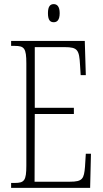

<svg xmlns="http://www.w3.org/2000/svg" viewBox="-20 -913 500 933"><path d="M241 -805C257 -805 270 -815 270 -849C270 -882 257 -893 241 -893C224 -893 213 -882 213 -849C213 -815 224 -805 241 -805ZM34 0H418L422 -166H397L393 -102C388 -45 382 -30 320 -30H148L149 -359H339V-389H149V-684H294C358 -684 365 -670 369 -596L372 -548H397L392 -714H34V-690H51C98 -690 108 -679 108 -605V-108C108 -35 98 -24 51 -24H34Z"/></svg>

Font: Noto Serif Sinhala ExtraCondensed ExtraLight
Style: Regular
Weight: 200
Width: 2
Designer: Jelle Bosma - Monotype Design Team
Foundry: Monotype Imaging Inc.
Version: Version 2.007